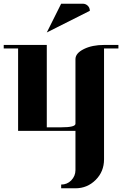

<svg xmlns="http://www.w3.org/2000/svg" viewBox="-20 -702 655 1030"><path d="M0 -441.9V-460.9H231V-19H308.1Q384.8 -19 384.8 -38.1V-384.8Q384.8 -416.5 430.2 -439Q474.6 -460.9 538.1 -460.9H615.2V-441.9H538.1V152.8Q538.1 218.3 493.2 263.2Q448.2 308.1 384.8 308.1H308.1V288.1Q339.8 288.1 361.8 266.1Q384.8 242.2 384.8 210.9V0H77.1V-441.9ZM231 -527.8 308.1 -682.1H423.8Q439.9 -682.1 451.2 -670.9Q461.9 -660.2 461.9 -644Z"/></svg>

Font: Hjet
Style: Regular
Weight: 400
Designer: T. Christopher White
Version: Version 1.2